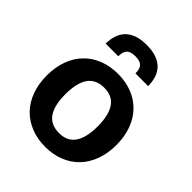

<svg xmlns="http://www.w3.org/2000/svg" viewBox="-196 -806 930 930"><g transform="rotate(45 269.0 -341.5)"><path d="M30.3 0ZM269.5 -492.7Q322.8 -492.7 366.7 -475.3Q410.6 -458 441.9 -425.5Q473.1 -393.1 490.2 -346.9Q507.3 -300.8 507.3 -243.7Q507.3 -185.5 490.2 -139.2Q473.1 -92.8 441.9 -60.3Q410.6 -27.8 366.7 -10.3Q322.8 7.3 269.5 7.3Q215.8 7.3 171.6 -10.3Q127.4 -27.8 95.9 -60.3Q64.5 -92.8 47.4 -139.2Q30.3 -185.5 30.3 -243.7Q30.3 -300.8 47.4 -346.9Q64.5 -393.1 95.9 -425.5Q127.4 -458 171.6 -475.3Q215.8 -492.7 269.5 -492.7ZM269.5 -87.4Q325.7 -87.4 352.5 -126.7Q379.4 -166 379.4 -242.7Q379.4 -319.3 352.5 -358.6Q325.7 -397.9 269.5 -397.9Q212.4 -397.9 185.3 -358.6Q158.2 -319.3 158.2 -242.7Q158.2 -166 185.3 -126.7Q212.4 -87.4 269.5 -87.4ZM268.6 -689.9Q309.6 -689.9 337.6 -679.2Q365.7 -668.5 382.6 -649.7Q399.4 -630.9 406.7 -606.2Q414.1 -581.5 414.1 -553.7H327.1Q327.1 -567.4 324.5 -578.4Q321.8 -589.4 315.2 -596.9Q308.6 -604.5 297.4 -608.4Q286.1 -612.3 268.6 -612.3Q251 -612.3 239.5 -608.4Q228 -604.5 221.4 -596.9Q214.8 -589.4 212.2 -578.4Q209.5 -567.4 209.5 -553.7H123Q123 -581.5 130.4 -606.2Q137.7 -630.9 154.5 -649.7Q171.4 -668.5 199.2 -679.2Q227.1 -689.9 268.6 -689.9Z"/></g></svg>

Font: Carlito
Style: Bold
Weight: 700
Designer: Lukasz Dziedzic
Foundry: tyPoland Lukasz Dziedzic
Version: Version 1.104